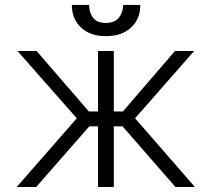

<svg xmlns="http://www.w3.org/2000/svg" viewBox="-20 -750 849 770"><path d="M46.9 0 288 -275.6 50.1 -545.5H126.8L336.3 -302.9H373.2V-545.5H436.4V-302.9H472.7L681.8 -545.5H758.5L521.7 -275.6L761.7 0H683.6L471.6 -243.3H436.4V0H373.2V-243.3H338.1L125 0ZM474.1 -730.1H542.6Q543 -674.7 505.7 -639.7Q468.4 -604.8 404.5 -605.1Q342 -604.8 304.9 -639.7Q267.8 -674.7 268.1 -730.1H337.4Q337.4 -701 352.6 -679.7Q367.9 -658.4 404.5 -658Q441.4 -658.4 457.6 -679.9Q473.7 -701.3 474.1 -730.1Z"/></svg>

Font: Inter UI Light
Style: Regular
Weight: 300
Designer: Rasmus Andersson
Foundry: rsms
Version: 3.2;8d6f07862